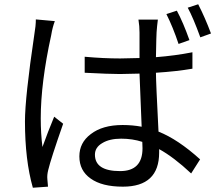

<svg xmlns="http://www.w3.org/2000/svg" viewBox="-20 -840 1040 900"><path d="M817 -634Q791 -712 760 -774L809 -790Q839 -734 868 -652ZM237 -741Q226 -712 220 -675Q171 -452 171 -285Q171 -214 179 -151Q204 -221 234 -293L276 -260Q218 -94 206 -43Q200 -19 202 0L205 35L134 40Q97 -90 97 -271Q97 -382 141 -679Q148 -719 148 -749ZM647 -175Q601 -190 548 -190Q493 -190 459 -169Q425 -149 425 -115Q425 -38 543 -38Q648 -38 648 -145Q648 -164 647 -175ZM882 -518Q806 -505 711 -499Q711 -457 723 -223Q814 -187 918 -93L876 -27Q795 -103 726 -141V-125Q726 35 556 35Q458 35 405 -3Q352 -40 352 -107Q352 -171 405 -211Q460 -254 555 -254Q601 -254 644 -246L634 -495Q574 -493 542 -493Q491 -493 377 -499V-574Q465 -566 543 -566Q574 -566 634 -568V-687Q634 -718 629 -748H720Q716 -718 714 -689Q713 -681 711 -572Q801 -579 882 -595ZM909 -820Q941 -758 969 -683L919 -665Q886 -756 860 -804Z"/></svg>

Font: Source Han Sans K Regular
Style: Regular
Weight: 400
Designer: Ryoko NISHIZUKA  (kana & ideographs); Paul D. Hunt (Latin, Greek & Cyrillic); Wenlong ZHANG  (bopomofo); Sandoll Communi
Foundry: Adobe Systems Incorporated
Version: Version 1.00 July 18, 2014, initial release